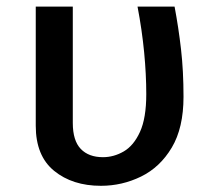

<svg xmlns="http://www.w3.org/2000/svg" viewBox="-20 -562 655 595"><path d="M521 -541.5Q533.3 -476.4 541 -409.2Q548.7 -342.1 548.7 -262.1Q548.7 -165.6 512.3 -104.6Q475.9 -43.6 417.2 -14.9Q358.5 13.8 292.8 13.8Q204.6 13.8 147.7 -32.6Q90.8 -79 90.8 -172.3V-541.5H205.6V-181Q205.6 -126.2 230.3 -100.5Q254.9 -74.9 299 -74.9Q332.8 -74.9 363.6 -92.8Q394.4 -110.8 413.8 -153.3Q433.3 -195.9 433.3 -270.3Q433.3 -330.8 426.7 -400Q420 -469.2 406.2 -541.5Z"/></svg>

Font: Fira Code Medium
Style: Regular
Weight: 500
Designer: Carrois Corporate, Edenspiekermann AG, Nikita Prokopov
Foundry: Carrois Corporate, Edenspiekermann AG, Nikita Prokopov
Version: Version 6.002